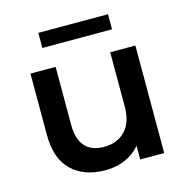

<svg xmlns="http://www.w3.org/2000/svg" viewBox="-106 -813 893 921"><g transform="rotate(-15 340.5 -353.0)"><path d="M599 -534V0H480V-68Q450 -32 405 -12.5Q360 7 308 7Q201 7 139.5 -52.5Q78 -112 78 -229V-534H203V-246Q203 -174 235.5 -138.5Q268 -103 328 -103Q395 -103 434.5 -144.5Q474 -186 474 -264V-534ZM165 -713H511V-638H165Z"/></g></svg>

Font: APTA Sans SemiBold
Style: Bold
Weight: 600
Version: Version 7.200